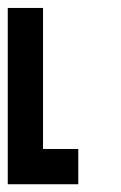

<svg xmlns="http://www.w3.org/2000/svg" viewBox="-20 -475 313 495"><path d="M0 -454.5H90.9V-363.6H0ZM0 -363.6H90.9V-272.7H0ZM0 -272.7H90.9V-181.8H0ZM0 -181.8H90.9V-90.9H0ZM0 -90.9H90.9V0H0ZM90.9 -90.9H181.8V0H90.9Z"/></svg>

Font: Micro 5
Style: Regular
Weight: 400
Designer: Sarah Cadigan-Fried
Version: Version 1.000; ttfautohint (v1.8.4.7-5d5b)